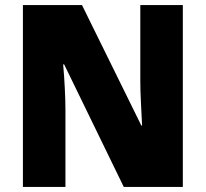

<svg xmlns="http://www.w3.org/2000/svg" viewBox="-20 -734 809 754"><path d="M698 0H466L232 -481H228Q232 -438 234.5 -387.5Q237 -337 237 -300V0H70V-714H302L535 -241H538Q536 -283 533.5 -331Q531 -379 531 -414V-714H698Z"/></svg>

Font: Noto Sans Lao UI SemCond Blk
Style: Regular
Weight: 900
Width: 4
Designer: Monotype Design Team
Foundry: Monotype Imaging Inc.
Version: Version 2.000; ttfautohint (v1.8.4.7-5d5b)